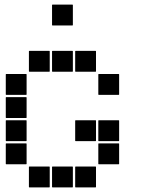

<svg xmlns="http://www.w3.org/2000/svg" viewBox="-20 -815 640 830"><path d="M207 -795H293Q295 -795 295 -793V-707Q295 -705 293 -705H207Q205 -705 205 -707V-793Q205 -795 207 -795ZM307 -595H393Q395 -595 395 -593V-507Q395 -505 393 -505H307Q305 -505 305 -507V-593Q305 -595 307 -595ZM207 -595H293Q295 -595 295 -593V-507Q295 -505 293 -505H207Q205 -505 205 -507V-593Q205 -595 207 -595ZM107 -595H193Q195 -595 195 -593V-507Q195 -505 193 -505H107Q105 -505 105 -507V-593Q105 -595 107 -595ZM407 -495H493Q495 -495 495 -493V-407Q495 -405 493 -405H407Q405 -405 405 -407V-493Q405 -495 407 -495ZM7 -495H93Q95 -495 95 -493V-407Q95 -405 93 -405H7Q5 -405 5 -407V-493Q5 -495 7 -495ZM7 -395H93Q95 -395 95 -393V-307Q95 -305 93 -305H7Q5 -305 5 -307V-393Q5 -395 7 -395ZM407 -295H493Q495 -295 495 -293V-207Q495 -205 493 -205H407Q405 -205 405 -207V-293Q405 -295 407 -295ZM307 -295H393Q395 -295 395 -293V-207Q395 -205 393 -205H307Q305 -205 305 -207V-293Q305 -295 307 -295ZM7 -295H93Q95 -295 95 -293V-207Q95 -205 93 -205H7Q5 -205 5 -207V-293Q5 -295 7 -295ZM407 -195H493Q495 -195 495 -193V-107Q495 -105 493 -105H407Q405 -105 405 -107V-193Q405 -195 407 -195ZM7 -195H93Q95 -195 95 -193V-107Q95 -105 93 -105H7Q5 -105 5 -107V-193Q5 -195 7 -195ZM307 -95H393Q395 -95 395 -93V-7Q395 -5 393 -5H307Q305 -5 305 -7V-93Q305 -95 307 -95ZM207 -95H293Q295 -95 295 -93V-7Q295 -5 293 -5H207Q205 -5 205 -7V-93Q205 -95 207 -95ZM107 -95H193Q195 -95 195 -93V-7Q195 -5 193 -5H107Q105 -5 105 -7V-93Q105 -95 107 -95Z"/></svg>

Font: Pixel Panel Black
Style: Regular
Weight: 900
Monospace: yes
Designer: Óliver Lalan
Foundry: Óliver Lalan
Version: Version 1.000; ttfautohint (v1.8.4.7-5d5b-dirty);gftools[0.9